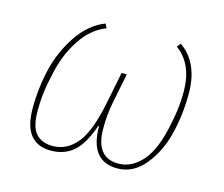

<svg xmlns="http://www.w3.org/2000/svg" viewBox="-81 -625 867 743"><g transform="rotate(15 352.5 -253.0)"><path d="M386 -349 361 -224Q352 -178 352 -124Q352 -7 443 -7Q497 -7 539 -55.5Q581 -104 601 -208L607 -239Q616 -289 616 -341Q616 -452 545 -503L557 -518Q637 -462 637 -339Q637 -253 617.5 -175.5Q598 -98 552.5 -43Q507 12 444 12Q334 12 334 -128H331Q305 -52 268.5 -20Q232 12 178 12Q68 12 68 -128Q68 -211 86.5 -287.5Q105 -364 149 -429Q193 -494 256 -518L264 -501Q206 -479 165.5 -418Q125 -357 108 -277L99 -234Q89 -183 89 -124Q89 -60 112.5 -33.5Q136 -7 180 -7Q236 -7 276 -55Q316 -103 340 -224L365 -349Z"/></g></svg>

Font: IBM Plex Sans Thin
Style: Italic
Weight: 100
Italic angle: -11.31°
Designer: Mike Abbink, Paul van der Laan, Pieter van Rosmalen
Foundry: Bold Monday
Version: Version 3.0